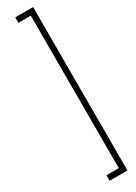

<svg xmlns="http://www.w3.org/2000/svg" viewBox="-257 -758 699 987"><g transform="rotate(-30 92.0 -265.0)"><path d="M165.5 220H59.5V187.5H133V-717.5H59.5V-750H165.5Z"/></g></svg>

Font: Imbue 10pt Light
Style: Regular
Weight: 300
Designer: Tyler Finck
Foundry: Etcetera Type Company
Version: Version 1.102; ttfautohint (v1.8.3)